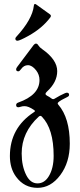

<svg xmlns="http://www.w3.org/2000/svg" viewBox="-20 -738 397 947"><path d="M28.8 0ZM55.7 -547.9Q55.7 -551.3 60.5 -556.6Q139.6 -642.6 147 -710Q147.9 -718.3 152.8 -718.3Q155.8 -718.3 160.2 -714.8L226.1 -667.5Q231 -664.1 231 -659.9Q231 -655.8 228 -651.9Q188 -598.6 120.1 -561Q76.7 -537.1 66.4 -537.1Q55.7 -537.1 55.7 -547.9ZM28.8 31.7Q28.8 -107.4 147.9 -185.1Q152.3 -187.5 152.3 -190.2Q152.3 -192.9 147.5 -195.8Q120.1 -214.4 101.6 -214.4Q90.8 -214.4 82.8 -211.7Q74.7 -209 70.3 -209Q59.6 -209 59.6 -219.7Q59.6 -228.5 69.3 -231.9Q174.8 -269 174.8 -343.3Q174.8 -369.6 158.2 -391.1Q138.2 -416.5 117.7 -416.5Q97.2 -416.5 83 -396Q76.2 -386.2 70.3 -386.2Q59.6 -386.2 59.6 -396Q59.6 -401.4 64.5 -407.7L146 -516.1Q151.4 -522.9 157.7 -522.9Q164.1 -522.9 169.4 -513.9Q174.8 -504.9 187.5 -496.1Q262.2 -443.8 262.2 -387.2Q262.2 -332.5 211.4 -286.1Q204.6 -279.8 204.6 -274.9Q204.6 -270 211.9 -266.1Q223.1 -260.7 234.4 -252Q237.8 -249 242.2 -249Q246.6 -249 250.5 -252Q276.9 -268.1 299.3 -277.8Q306.2 -280.8 309.6 -280.8Q320.8 -280.8 320.8 -270Q320.8 -263.7 311.5 -259.3Q278.8 -243.7 268.6 -234.4Q264.6 -231 264.6 -228Q264.6 -225.1 267.6 -221.7Q324.2 -156.2 324.2 -29.3Q324.2 63 277.3 125.7Q230.5 188.5 165 188.5Q99.6 188.5 59.6 134.3Q28.8 92.8 28.8 31.7ZM86.9 19Q86.9 81.5 109.9 126.5Q130.4 166.5 165 166.5Q199.7 166.5 221.2 130.4Q244.6 91.3 244.6 30.8Q244.6 -103 186.5 -162.6Q183.1 -166.5 179.2 -166.5Q175.3 -166.5 170.9 -162.6Q86.9 -85.4 86.9 19Z"/></svg>

Font: UnifrakturMaguntia21
Style: Book
Weight: 400
Designer: j. 'mach' wust, Gerrit Ansmann, Georg Duffner, based on a font by Peter Wiegel, original typeface by Carl Albert Fahrenw
Version: Version 2017-03-19